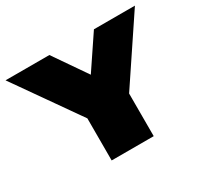

<svg xmlns="http://www.w3.org/2000/svg" viewBox="-155 -764 981 933"><g transform="rotate(-30 335.0 -297.5)"><path d="M224 0V-320L269 -172L-28 -595H218L378 -363H312L468 -595H698L415 -172L460 -318V0Z"/></g></svg>

Font: Encode Sans SC Expanded Black
Style: Regular
Weight: 900
Width: 7
Designer: Multiple Designers
Foundry: Impallari Type
Version: Version 3.002